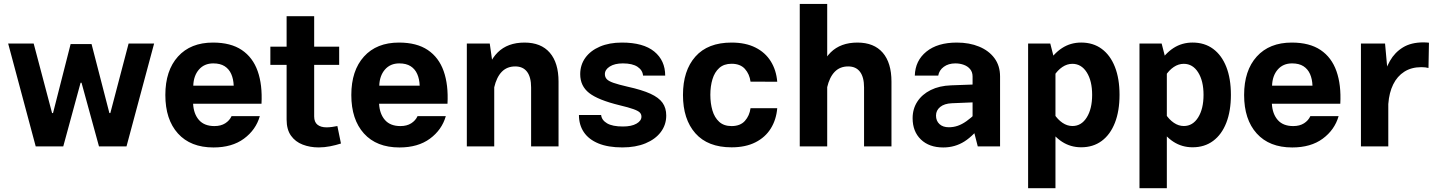

<svg xmlns="http://www.w3.org/2000/svg" viewBox="-20 -758 7437 994"><path d="M551.2 -172.6H546.3L454 -529.8H345.6L254.5 -172.6H249.6L154.3 -532.8H22.2L164.9 0H307.5L397.2 -329.6H402.1L492.5 0H634.9L777.9 -532.8H645.8Z M979.7 -221.1H1333.8Q1339 -318.8 1314 -389.7Q1288.9 -460.7 1231.8 -499.1Q1174.7 -537.6 1082.5 -537.6Q966.8 -537.6 901.4 -465.2Q836 -392.8 836 -266.2Q836 -139.3 901.2 -67Q966.5 5.4 1085.1 5.4Q1181.2 5.4 1242.9 -40.1Q1304.7 -85.6 1325.1 -156.7H1178.8Q1168.4 -133.9 1145.9 -119.6Q1123.4 -105.3 1090.1 -105.3Q1037.7 -105.3 1010.1 -136.7Q982.5 -168.1 979.7 -221.1ZM980.6 -314.6Q982.3 -365.8 1009.9 -397.8Q1037.6 -429.8 1084.2 -429.8Q1120.2 -429.8 1143 -415.2Q1165.8 -400.6 1177.2 -374.6Q1188.6 -348.6 1189.9 -314.6Z M1726.6 -105.5Q1714.7 -102.9 1699.3 -100.8Q1683.8 -98.7 1670.6 -98.7Q1640.9 -98.7 1623.7 -112.3Q1606.5 -126 1606.5 -155.2V-674.1H1463.8V-139.2Q1463.8 -87.3 1486.5 -55.6Q1509.1 -23.9 1547 -9.4Q1584.8 5.2 1629.8 5.2Q1659.6 5.2 1689.3 -0.7Q1719.1 -6.6 1745.2 -15ZM1379.7 -422.3H1735.9V-516.4H1379.7Z M1942.5 -221.1H2296.7Q2301.9 -318.8 2276.9 -389.7Q2251.8 -460.7 2194.7 -499.1Q2137.6 -537.6 2045.4 -537.6Q1929.7 -537.6 1864.3 -465.2Q1798.8 -392.8 1798.8 -266.2Q1798.8 -139.3 1864.1 -67Q1929.4 5.4 2048 5.4Q2144.1 5.4 2205.8 -40.1Q2267.6 -85.6 2288 -156.7H2141.7Q2131.3 -133.9 2108.8 -119.6Q2086.3 -105.3 2053 -105.3Q2000.6 -105.3 1973 -136.7Q1945.4 -168.1 1942.5 -221.1ZM1943.5 -314.6Q1945.2 -365.8 1972.8 -397.8Q2000.5 -429.8 2047.1 -429.8Q2083.1 -429.8 2105.9 -415.2Q2128.7 -400.6 2140.1 -374.6Q2151.5 -348.6 2152.7 -314.6Z M2538.7 0V-368.7L2515.5 -532.8H2396.8V0ZM2871.6 -335.5Q2871.6 -432.8 2826.3 -485.2Q2781.1 -537.6 2695.5 -537.6Q2608.2 -537.6 2556.7 -486.7Q2505.2 -435.8 2482.5 -328L2538.4 -305.1Q2550.7 -358.4 2577.7 -386.3Q2604.8 -414.1 2647.5 -414.1Q2687.8 -414.1 2708.7 -386.3Q2729.6 -358.5 2729.6 -305.2V0H2871.6Z M3199.7 -537.6Q3134.4 -537.6 3085.8 -516.8Q3037.2 -496 3010.5 -459.1Q2983.8 -422.1 2983.8 -373.9Q2983.8 -312.9 3030 -276.6Q3076.1 -240.3 3188.2 -213Q3235.2 -201.8 3259.4 -193Q3283.7 -184.3 3292.3 -175.5Q3300.8 -166.7 3300.8 -153.9Q3300.8 -132.6 3275 -117.8Q3249.2 -103.1 3205 -103.1Q3150.7 -103.1 3122.7 -119.6Q3094.8 -136.2 3092.1 -162.7H2977.2Q2977.2 -111.6 3002.5 -73.9Q3027.8 -36.2 3077.9 -15.5Q3128 5.2 3202.1 5.2Q3270.7 5.2 3321.9 -16Q3373 -37.2 3401.1 -74.5Q3429.2 -111.9 3429.2 -160Q3429.2 -198.8 3410 -225.9Q3390.8 -252.9 3347.1 -272.9Q3303.3 -292.8 3229.9 -309Q3181.3 -320.2 3155.7 -329.2Q3130.1 -338.2 3120.8 -348.8Q3111.5 -359.3 3111.5 -374.5Q3111.5 -397.5 3137 -413.7Q3162.6 -429.8 3204.6 -429.8Q3254.2 -429.8 3280.5 -412.2Q3306.8 -394.6 3309.1 -366.5H3423.8Q3423.8 -444.8 3367.2 -491.2Q3310.5 -537.6 3199.7 -537.6Z M3767.3 -537.6Q3644.3 -537.6 3580.1 -465Q3515.8 -392.4 3515.8 -266.4Q3515.8 -140.5 3580.1 -67.9Q3644.3 4.7 3767.3 4.7Q3839.8 4.7 3890.9 -21.2Q3942.1 -47.1 3970.5 -92.9Q3998.9 -138.6 4003.8 -198H3865.6Q3860.4 -159.1 3836.5 -132.2Q3812.6 -105.3 3767.3 -105.3Q3727.5 -105.3 3703.3 -127.4Q3679.1 -149.5 3668.3 -186.1Q3657.5 -222.8 3657.5 -267.4Q3657.5 -311.4 3668.5 -347.9Q3679.5 -384.4 3703.8 -406.2Q3728.1 -427.9 3767.3 -427.9Q3812.6 -427.9 3836.5 -401.2Q3860.4 -374.5 3865.6 -335.2L4003.8 -334.9Q3998.9 -394.9 3970.3 -440.7Q3941.8 -486.5 3890.8 -512Q3839.8 -537.6 3767.3 -537.6Z M4262.5 0V-737.8H4120.4V0ZM4595.2 -335.5Q4595.2 -432.8 4550 -485.2Q4504.7 -537.6 4419.1 -537.6Q4331.9 -537.6 4280.4 -486.7Q4228.8 -435.8 4206.2 -328L4262 -305.1Q4274.3 -358.4 4301.4 -386.3Q4328.4 -414.1 4371.1 -414.1Q4411.4 -414.1 4432.3 -386.3Q4453.3 -358.5 4453.3 -305.2V0H4595.2Z M5157.4 -361.9Q5157.4 -417.6 5128.4 -456.8Q5099.4 -495.9 5048.9 -516.7Q4998.5 -537.6 4933.5 -537.6Q4833.8 -537.6 4776.1 -490.9Q4718.3 -444.3 4716 -366.5H4837.3Q4842 -394.4 4866.1 -412.1Q4890.2 -429.8 4925.9 -429.8Q4949.8 -429.8 4970.2 -422.2Q4990.5 -414.7 5002.8 -399.5Q5015.1 -384.4 5015.1 -361.9V-104.9L5042 0H5157.4ZM5076.3 -130 5033.2 -172.7Q5006.7 -147 4983.3 -130.6Q4960 -114.2 4938 -106.7Q4916 -99.2 4892.3 -99.2Q4861.3 -99.2 4843.6 -115.7Q4825.8 -132.3 4825.8 -159.7Q4825.8 -186.6 4847.3 -204.2Q4868.9 -221.8 4907.5 -223.5L5072.8 -230.3V-322.4L4903.6 -316.2Q4843 -314.1 4798.3 -291.8Q4753.6 -269.5 4729.2 -232Q4704.7 -194.5 4704.7 -146Q4704.7 -77.2 4747.5 -35.9Q4790.3 5.4 4863.3 5.4Q4923.7 5.4 4973 -25.7Q5022.4 -56.9 5076.3 -130Z M5302.6 -532.8V216.4H5444.2V-427.9L5417.3 -532.8ZM5775.9 -267.1Q5775.9 -351 5752 -411.6Q5728.2 -472.2 5683.8 -504.9Q5639.5 -537.7 5577.4 -537.7Q5522.4 -537.7 5478.4 -509.2Q5434.3 -480.6 5399.8 -424.8L5436.9 -365.8Q5455.4 -394.6 5479.9 -411.1Q5504.4 -427.6 5531.7 -427.6Q5578.2 -427.6 5606.2 -383.4Q5634.1 -339.2 5634.1 -266.9Q5634.1 -194.7 5606.3 -150.2Q5578.6 -105.6 5532.1 -105.6Q5505.1 -105.6 5480.6 -122.2Q5456.1 -138.8 5436.9 -168.1L5399.8 -108.1Q5434.3 -52.6 5478.5 -24Q5522.6 4.5 5577.3 4.5Q5639.3 4.5 5683.8 -28.5Q5728.2 -61.5 5752 -122.4Q5775.9 -183.3 5775.9 -267.1Z M5879.2 -532.8V216.4H6020.8V-427.9L5993.9 -532.8ZM6352.5 -267.1Q6352.5 -351 6328.7 -411.6Q6304.9 -472.2 6260.5 -504.9Q6216.2 -537.7 6154.1 -537.7Q6099.1 -537.7 6055 -509.2Q6011 -480.6 5976.4 -424.8L6013.6 -365.8Q6032.1 -394.6 6056.6 -411.1Q6081.1 -427.6 6108.4 -427.6Q6154.9 -427.6 6182.8 -383.4Q6210.8 -339.2 6210.8 -266.9Q6210.8 -194.7 6183 -150.2Q6155.2 -105.6 6108.7 -105.6Q6081.8 -105.6 6057.3 -122.2Q6032.8 -138.8 6013.6 -168.1L5976.4 -108.1Q6011 -52.6 6055.1 -24Q6099.3 4.5 6154 4.5Q6216 4.5 6260.4 -28.5Q6304.9 -61.5 6328.7 -122.4Q6352.5 -183.3 6352.5 -267.1Z M6564.6 -221.1H6918.8Q6924 -318.8 6898.9 -389.7Q6873.9 -460.7 6816.8 -499.1Q6759.6 -537.6 6667.5 -537.6Q6551.8 -537.6 6486.3 -465.2Q6420.9 -392.8 6420.9 -266.2Q6420.9 -139.3 6486.2 -67Q6551.5 5.4 6670 5.4Q6766.2 5.4 6827.9 -40.1Q6889.6 -85.6 6910.1 -156.7H6763.8Q6753.4 -133.9 6730.9 -119.6Q6708.4 -105.3 6675.1 -105.3Q6622.7 -105.3 6595.1 -136.7Q6567.5 -168.1 6564.6 -221.1ZM6565.6 -314.6Q6567.3 -365.8 6594.9 -397.8Q6622.5 -429.8 6669.2 -429.8Q6705.2 -429.8 6728 -415.2Q6750.7 -400.6 6762.2 -374.6Q6773.6 -348.6 6774.8 -314.6Z M7025.7 -532.8V0H7167.3V-347.9L7150.5 -532.8ZM7375.4 -406.1 7377.8 -536.9Q7371.3 -537.7 7364 -538.1Q7356.8 -538.6 7349.6 -538.6Q7285.6 -538.6 7243.3 -512.7Q7200.9 -486.8 7175.8 -442.6Q7150.7 -398.5 7138.7 -342.9Q7126.6 -287.4 7123.3 -227.5L7167.5 -220.8Q7171.7 -278.2 7192.6 -320.8Q7213.5 -363.4 7250.3 -386.8Q7287 -410.3 7338.7 -410.3Q7360 -410.3 7375.4 -406.1Z"/></svg>

Font: Estedad VF
Style: Regular
Weight: 100
Designer: Amin Abedi
Version: Version 7.3